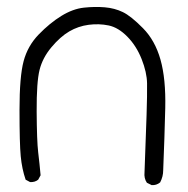

<svg xmlns="http://www.w3.org/2000/svg" viewBox="-20 -542 540 552"><path d="M416 -9.8 402.3 -16.6Q393.6 -29.3 395.5 -46.9Q399.4 -152.3 401.4 -211.4Q403.3 -270.5 402.8 -302.2Q402.3 -334 387.2 -372.1Q372.1 -410.2 346.2 -436.5Q320.3 -462.9 292.5 -468.8Q264.6 -474.6 234.9 -470.7Q205.1 -466.8 179.2 -451.7Q153.3 -436.5 127.9 -406.2Q102.5 -376 93.8 -341.3Q85 -306.6 85.4 -221.7Q85.9 -136.7 89.8 -104Q93.8 -71.3 96.7 -38.1L89.8 -25.4Q80.1 -17.6 66.4 -18.6L53.7 -25.4Q43 -56.6 39.6 -92.8Q36.1 -128.9 36.1 -225.6Q36.1 -322.3 47.9 -366.2Q59.6 -410.2 91.3 -442.9Q123 -475.6 156.2 -496.1Q189.5 -516.6 221.2 -520Q252.9 -523.4 281.2 -521Q309.6 -518.6 333 -507.3Q356.4 -496.1 391.1 -460.9Q425.8 -425.8 441.4 -370.6Q457 -315.4 455.1 -231.4Q453.1 -147.5 449.2 -52.7Q449.2 -34.2 440.4 -17.6Q429.7 -8.8 416 -9.8Z"/></svg>

Font: JasonHandwriting4
Style: Regular
Weight: 400
Version: Version 1.01.21